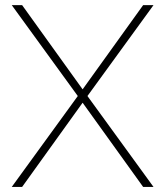

<svg xmlns="http://www.w3.org/2000/svg" viewBox="-20 -739 653 759"><path d="M293.9 -368.2 545.9 -718.8H586.9L319.3 -350.6L67.4 0H26.4ZM67.4 -718.8 319.3 -368.2 586.9 0H545.9L293.9 -350.6L26.4 -718.8Z"/></svg>

Font: Min Sans VF VF
Style: Regular
Weight: 400
Designer: Jinseong-Kim, NotoSansCJK, Nunito
Foundry: Jinseong-Kim
Version: Version 1.420;Glyphs 3.1.2 (3151)